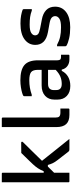

<svg xmlns="http://www.w3.org/2000/svg" viewBox="645 -1435 800 2130"><g transform="rotate(-90 1045.0 -370.0)"><path d="M194 0H99Q88 0 88 -11V-750H183Q194 -750 194 -739V-285H210Q227 -325 244.5 -351Q262 -377 288 -405Q311 -430 342.5 -462Q374 -494 413 -534L528 -535Q538 -535 538 -525Q538 -523 537 -520.5Q536 -518 530 -512Q476 -457 425 -405.5Q374 -354 326 -304Q387 -227 447 -152Q507 -77 569 0H453Q435 0 427 -12Q422 -19 406.5 -38Q391 -57 372.5 -82Q354 -107 336 -129Q311 -161 300 -184.5Q289 -208 280 -239H262Q245 -222 228 -204.5Q211 -187 194 -170Z M906 -11Q906 0 895 0H835Q767 0 733.5 -35.5Q700 -71 700 -147V-750H795Q806 -750 806 -739V-154Q806 -124 817 -113Q830 -100 860 -100H906Z M1441 -348V-134Q1441 -112 1450 -101Q1460 -93 1477 -93H1503V-11Q1503 0 1492 0H1450Q1408 0 1377.5 -22Q1347 -44 1338 -85H1324Q1301 -39 1258.5 -14.5Q1216 10 1157 10Q1087 10 1046 -28.5Q1005 -67 1005 -133V-166Q1005 -231 1047 -269.5Q1089 -308 1162 -308H1335V-351Q1335 -405 1309.5 -425Q1284 -445 1219 -445Q1135 -445 1060 -418H1043V-501Q1043 -507 1046 -510Q1052 -516 1078 -524Q1104 -532 1142 -538Q1180 -544 1219 -544Q1336 -544 1388.5 -499Q1441 -454 1441 -348ZM1111 -145Q1111 -85 1179 -85Q1222 -85 1259 -100Q1296 -115 1335 -152V-237H1179Q1144 -237 1127 -220Q1111 -202 1111 -177Z M1807 -93Q1875 -93 1903 -111.5Q1931 -130 1931 -158Q1931 -181 1914 -196.5Q1897 -212 1854 -220L1754 -238Q1680 -252 1646 -287.5Q1612 -323 1612 -378Q1612 -452 1673 -497.5Q1734 -543 1849 -543Q1902 -543 1938 -536Q1974 -529 1996 -521Q2005 -518 2007 -514Q2009 -510 2009 -502V-417H1993Q1956 -431 1920 -436Q1884 -441 1837 -441Q1772 -441 1745 -423.5Q1718 -406 1718 -381Q1718 -359 1733.5 -346.5Q1749 -334 1794 -325L1892 -306Q1960 -294 1998 -257.5Q2036 -221 2036 -159Q2036 -82 1976 -36.5Q1916 9 1808 9Q1737 9 1685 -3Q1633 -15 1604 -32Q1597 -36 1597 -45V-137H1613Q1657 -113 1701.5 -103Q1746 -93 1807 -93Z"/></g></svg>

Font: Recursive Sn Lnr St Med
Style: Regular
Weight: 500
Version: Version 1.085;hotconv 1.1.0;makeotfexe 2.6.0; ttfautohint (v